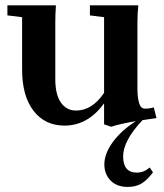

<svg xmlns="http://www.w3.org/2000/svg" viewBox="-20 -469 627 734"><path d="M226.6 11.2Q151.9 11.2 108.2 -45.4Q64.5 -102.1 64.5 -203.1V-403.3L8.3 -410.2V-448.7H193.8Q191.4 -414.6 191.4 -383.8V-166Q191.4 -107.9 212.6 -77.1Q233.9 -46.4 271 -46.4Q332 -46.4 377.9 -113.8V-403.3L323.7 -410.2V-448.7H508.8Q505.4 -417 505.4 -383.8V-132.8Q505.4 -101.1 509.8 -82.8Q514.2 -64.5 520 -59.1Q525.9 -53.7 534.2 -53.7Q553.2 -53.7 567.9 -58.6L578.1 -17.6Q571.3 -16.6 553.2 -13.9Q535.2 -11.2 524.9 -9.8Q450.7 68.8 450.7 128.9Q450.7 190.9 503.4 190.9Q529.8 190.9 552.2 171.4L564.9 189.9Q541.5 220.7 520 233.2Q498.5 245.6 467.8 245.6Q426.8 245.6 402.8 221.2Q378.9 196.8 378.9 159.2Q378.9 119.1 410.6 75Q442.4 30.8 499.5 -5.9Q436.5 4.9 404.8 15.6L377.9 6.3V-74.2Q316.4 11.2 226.6 11.2Z"/></svg>

Font: Elstob 8pt
Style: Bold
Weight: 700
Designer: Peter S. Baker
Version: Version 1.015